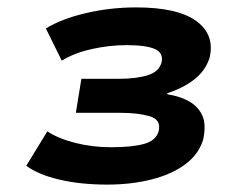

<svg xmlns="http://www.w3.org/2000/svg" viewBox="-20 -731 610 519"><path d="M270 -232Q198 -232 140.5 -245.5Q83 -259 51 -283L108 -376Q136 -357 182.5 -345Q229 -333 280 -333Q337 -333 369.5 -342Q402 -351 409 -377Q416 -408 384 -417Q352 -426 307 -426H185L200 -518H301Q348 -518 379 -527.5Q410 -537 417 -563Q422 -588 398.5 -598.5Q375 -609 322 -609Q276 -609 228.5 -598.5Q181 -588 147 -567L104 -654Q146 -680 212 -695.5Q278 -711 348 -711Q461 -711 511.5 -673.5Q562 -636 546 -573Q534 -538 503.5 -515Q473 -492 432 -479L433 -476Q466 -471 491 -457Q516 -443 527 -418.5Q538 -394 529 -353Q517 -314 481 -287Q445 -260 390 -246Q335 -232 270 -232Z"/></svg>

Font: Nunito Sans 7pt Expanded ExtraBold
Style: Italic
Weight: 800
Width: 7
Italic angle: -9°
Designer: Vernon Adams
Foundry: Vernon Adams
Version: Version 3.101;gftools[0.9.27]